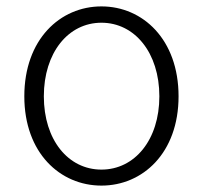

<svg xmlns="http://www.w3.org/2000/svg" viewBox="-20 -567 634 600"><path d="M297 13C426 13 538 -89 538 -266C538 -444 426 -547 297 -547C168 -547 56 -444 56 -266C56 -89 168 13 297 13ZM297 -37C193 -37 117 -130 117 -266C117 -402 193 -496 297 -496C401 -496 478 -402 478 -266C478 -130 401 -37 297 -37Z"/></svg>

Font: Noto Sans T Chinese Light
Style: Regular
Weight: 300
Designer: Ryoko NISHIZUKA (kana & ideographs); Paul D. Hunt (Latin, Greek & Cyrillic); Wenlong ZHANG (bopomofo); Sandoll Communica
Foundry: Adobe Systems Incorporated
Version: Version 1.000;PS 1;hotconv 1.0.78;makeotf.lib2.5.61930